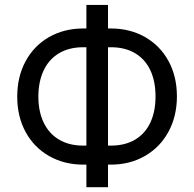

<svg xmlns="http://www.w3.org/2000/svg" viewBox="-20 -740 798 789"><path d="M707 -343.8Q707 -262.7 672.4 -198.7Q637.7 -134.8 575.7 -99.1Q513.7 -63.5 435.5 -63.5H322.3Q244.1 -63.5 182.1 -98.6Q120.1 -133.8 85.4 -197.3Q50.8 -260.7 50.8 -342.8Q50.8 -424.8 85.4 -488.8Q120.1 -552.7 182.1 -587.9Q244.1 -623 322.3 -623H435.5Q513.7 -623 575.7 -587.9Q637.7 -552.7 672.4 -489.3Q707 -425.8 707 -343.8ZM137.7 -342.8Q137.7 -282.2 159.2 -236.8Q180.7 -191.4 222.2 -166.5Q263.7 -141.6 322.3 -141.6H435.5Q494.1 -141.6 535.6 -166.5Q577.1 -191.4 598.1 -236.8Q619.1 -282.2 619.1 -343.8Q619.1 -405.3 598.1 -450.7Q577.1 -496.1 535.6 -521Q494.1 -545.9 435.5 -545.9H322.3Q263.7 -545.9 222.2 -521Q180.7 -496.1 159.2 -450.2Q137.7 -404.3 137.7 -342.8ZM423.8 29.3H335V-719.7H423.8Z"/></svg>

Font: Pretendard Std Variable
Style: Regular
Weight: 400
Designer: Base glyphs from Inter by Rasmus Andersson; Hangeul glyphs from Noto Sans CJK(Source Han Sans) by Jang Soo-young and Kan
Foundry: Kil Hyung-jin
Version: Version 1.309;Glyphs 3.2 (3225)